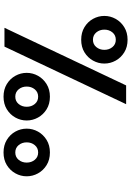

<svg xmlns="http://www.w3.org/2000/svg" viewBox="158 -915 763 1119"><g transform="rotate(90 539.5 -355.5)"><path d="M927.6 -129.6Q927.6 -102.1 911.4 -82.6Q895.2 -63.1 868.7 -63.1Q842.2 -63.1 825.9 -82.6Q809.7 -102.1 809.7 -129.6Q809.7 -157.3 826 -176.8Q842.2 -196.3 868.7 -196.3Q895.3 -196.3 911.4 -176.7Q927.6 -157.2 927.6 -129.6ZM1007.5 -129.5Q1007.5 -164.4 990.5 -195.3Q973.5 -226.2 942.4 -245.5Q911.3 -264.9 868.7 -264.9Q826.6 -264.9 795.3 -245.5Q764.1 -226.2 746.9 -195.3Q729.8 -164.4 729.8 -129.5Q729.8 -94.6 746.9 -63.6Q764.1 -32.6 795.4 -13.6Q826.7 5.4 868.7 5.4Q910.8 5.4 941.9 -13.6Q973 -32.6 990.2 -63.6Q1007.5 -94.6 1007.5 -129.5ZM602.3 -129.6Q602.3 -102.1 586.1 -82.6Q569.9 -63.1 543.4 -63.1Q516.9 -63.1 500.7 -82.6Q484.5 -102.1 484.5 -129.6Q484.5 -157.3 500.7 -176.8Q517 -196.3 543.4 -196.3Q570.1 -196.3 586.2 -176.7Q602.3 -157.2 602.3 -129.6ZM682.2 -129.5Q682.2 -164.4 665.2 -195.3Q648.2 -226.2 617.1 -245.5Q586 -264.9 543.4 -264.9Q501.3 -264.9 470.1 -245.5Q438.9 -226.2 421.7 -195.3Q404.6 -164.4 404.6 -129.5Q404.6 -94.6 421.7 -63.6Q438.8 -32.6 470.1 -13.6Q501.5 5.4 543.4 5.4Q585.6 5.4 616.7 -13.6Q647.8 -32.6 665 -63.6Q682.2 -94.6 682.2 -129.5ZM270.5 -582.2Q270.5 -554.7 254.3 -535.2Q238.2 -515.7 211.7 -515.7Q185.2 -515.7 168.9 -535.2Q152.7 -554.7 152.7 -582.2Q152.7 -609.9 168.9 -629.4Q185.2 -648.9 211.7 -648.9Q238.3 -648.9 254.4 -629.3Q270.5 -609.8 270.5 -582.2ZM350.4 -582.1Q350.4 -617 333.4 -647.9Q316.4 -678.8 285.3 -698.1Q254.2 -717.5 211.7 -717.5Q169.6 -717.5 138.3 -698.1Q107.1 -678.8 89.9 -647.9Q72.8 -617 72.8 -582.1Q72.8 -547.2 89.9 -516.2Q107 -485.2 138.4 -466.2Q169.7 -447.2 211.7 -447.2Q253.8 -447.2 284.9 -466.2Q316 -485.2 333.2 -516.2Q350.4 -547.2 350.4 -582.1ZM477.8 -709.1 142 0H251.7L587.2 -709.1Z"/></g></svg>

Font: Estedad-FD VF
Style: Regular
Weight: 100
Designer: Amin Abedi
Version: Version 7.3